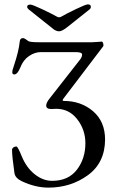

<svg xmlns="http://www.w3.org/2000/svg" viewBox="-20 -843 550 877"><path d="M119 -822Q128 -822 172.5 -801Q217 -780 240 -767Q250 -761 260 -767Q284 -781 328 -802Q372 -823 381 -823Q395 -823 395 -812Q395 -805 389 -800L291 -722Q264 -700 250 -700Q243 -700 236 -703Q229 -706 226 -708.5Q223 -711 209 -722L111 -800Q104 -806 104 -812Q104 -822 119 -822ZM166 -605Q139 -605 112.5 -587Q86 -569 73 -535Q60 -503 45 -503Q36 -503 36 -514Q36 -522 43 -541Q66 -610 70 -652Q71 -669 85 -669Q92 -669 110 -655Q118 -650 161 -650H183H399Q410 -650 425.5 -651.5Q441 -653 445 -653Q449 -653 451.5 -644Q454 -635 451 -631L270 -393Q262 -382 271 -382Q350 -382 405 -335Q460 -288 460 -205Q459 -99 381 -42.5Q303 14 201 14Q142 14 80 -15Q50 -29 46 -52Q35 -129 35 -159Q35 -165 41 -169.5Q47 -174 55 -174Q61 -174 79 -130Q100 -78 138 -47.5Q176 -17 218 -17Q292 -17 331 -67.5Q370 -118 370 -189Q370 -250 333 -298Q296 -346 237 -346Q230 -346 224.5 -345.5Q219 -345 214 -345Q191 -345 191 -361Q191 -374 208 -395L345 -570Q355 -582 355 -594Q355 -605 325 -605Z"/></svg>

Font: EB Garamond SC 12
Style: Regular
Weight: 400
Version: Version 0.016 ; ttfautohint (v0.97) -l 8 -r 50 -G 200 -x 0 -